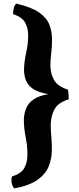

<svg xmlns="http://www.w3.org/2000/svg" viewBox="-20 -771 438 1071"><path d="M59 280Q47 264 44.5 246.5Q42 229 47 213Q99 198 116.5 164.5Q134 131 133 88Q133 44 123 -6.5Q113 -57 113 -103Q114 -137 125.5 -166Q137 -195 166.5 -216Q196 -237 250 -246Q195 -255 165.5 -274.5Q136 -294 125 -322Q114 -350 114 -383Q115 -428 126 -477Q137 -526 137 -571Q138 -611 121 -643.5Q104 -676 53 -692Q53 -708 56.5 -724.5Q60 -741 71 -751Q156 -731 198.5 -701Q241 -671 255.5 -633Q270 -595 270 -553Q271 -515 266 -476.5Q261 -438 261 -402Q262 -359 281.5 -324.5Q301 -290 358 -271Q362 -262 362.5 -244Q363 -226 363 -217Q303 -198 283.5 -160.5Q264 -123 263 -76Q263 -42 266.5 -5.5Q270 31 269 67Q269 112 252.5 155Q236 198 191 231Q146 264 59 280Z"/></svg>

Font: Vollkorn ExtraBold
Style: Regular
Weight: 800
Designer: Friedrich Althausen
Foundry: Friedrich Althausen
Version: Version 5.000; ttfautohint (v1.8.3)